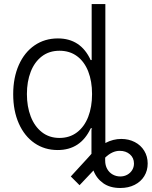

<svg xmlns="http://www.w3.org/2000/svg" viewBox="-20 -727 746 944"><path d="M432.6 -91.8V-95.7H425.8Q376 10.7 263.7 10.7Q199.2 10.7 149.7 -23.4Q100.1 -57.6 72.5 -119.9Q44.9 -182.1 44.9 -263.7Q44.9 -345.2 72.5 -407.5Q100.1 -469.7 149.9 -503.9Q199.7 -538.1 264.6 -538.1Q377 -538.1 425.8 -431.6H430.7V-707H498V-23.9Q536.1 -43.9 576.2 -43.9Q612.8 -43.9 642.6 -28.6Q672.4 -13.2 689.2 14.4Q706.1 42 706.1 77.1Q706.1 111.8 689.2 139.2Q672.4 166.5 641.8 181.9Q611.3 197.3 571.3 197.3Q520.5 197.3 487.3 173.6Q454.1 149.9 439.5 111.3L371.1 183.6L328.1 140.6L414.1 46.9L429.7 29.3V-91.8ZM432.6 -264.6Q432.6 -327.6 413.8 -375.7Q395 -423.8 358.9 -450.7Q322.8 -477.5 272.5 -477.5Q221.7 -477.5 185.5 -449.7Q149.4 -421.9 130.9 -373.8Q112.3 -325.7 112.3 -264.6Q112.3 -203.1 131.1 -154.3Q149.9 -105.5 186 -77.1Q222.2 -48.8 272.5 -48.8Q322.3 -48.8 358.4 -76.2Q394.5 -103.5 413.6 -152.3Q432.6 -201.2 432.6 -264.6ZM571.3 140.6Q590.3 140.6 605.7 132.1Q621.1 123.5 629.9 109.1Q638.7 94.7 638.7 77.1Q638.7 49.3 618.9 32Q599.1 14.6 568.4 14.6Q531.7 14.6 497.1 47.9V62.5Q497.1 85.9 507.1 103.8Q517.1 121.6 534.2 131.1Q551.3 140.6 571.3 140.6Z"/></svg>

Font: Pretendard Std Light
Style: Regular
Weight: 300
Designer: Base glyphs from Inter by Rasmus Andersson; Hangeul glyphs from Noto Sans CJK(Source Han Sans) by Jang Soo-young and Kan
Foundry: Kil Hyung-jin
Version: Version 1.309